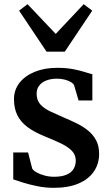

<svg xmlns="http://www.w3.org/2000/svg" viewBox="-20 -889 534 920"><path d="M238.5 11Q197.5 11 159.2 3.2Q121 -4.5 90.8 -14Q60.5 -23.5 43.5 -29.5V-158.5H114.5L134.5 -81Q140 -71.5 156.2 -62.5Q172.5 -53.5 194.2 -47.8Q216 -42 238.5 -42Q275.5 -42 298.5 -51.8Q321.5 -61.5 332.2 -79Q343 -96.5 343 -119.5Q343 -147 324.5 -166.2Q306 -185.5 272 -201.8Q238 -218 191 -237Q144.5 -256 112.2 -279.8Q80 -303.5 63.5 -336.2Q47 -369 47 -413.5Q47 -458.5 73.5 -492.2Q100 -526 146.8 -545Q193.5 -564 253.5 -564Q298.5 -564 331.2 -557.5Q364 -551 386.5 -543.8Q409 -536.5 422.5 -533.5V-407.5H356.5L335 -481Q330.5 -489.5 318.2 -496.5Q306 -503.5 289 -507.8Q272 -512 252.5 -512Q223.5 -512 201.5 -503.2Q179.5 -494.5 167.5 -478.5Q155.5 -462.5 155.5 -440.5Q155.5 -408 173.8 -388.2Q192 -368.5 221.5 -354.8Q251 -341 283.5 -327Q315.5 -313.5 346.2 -298.5Q377 -283.5 401.5 -263.8Q426 -244 440.5 -216.8Q455 -189.5 455 -152Q455 -104.5 430.2 -67.8Q405.5 -31 357 -10Q308.5 11 238.5 11ZM203 -641.5 71.5 -838 112 -869 247 -726.5 381 -869 422 -838 290.5 -641.5Z"/></svg>

Font: Merriweather 28pt SemiBold
Style: Regular
Weight: 600
Version: Version 2.100